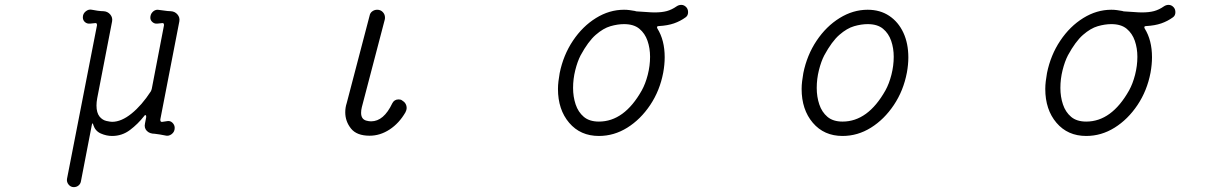

<svg xmlns="http://www.w3.org/2000/svg" viewBox="-20 -546 5040 788"><path d="M283 222Q270 222 261.5 211.5Q253 201 255 188L378 -442V-444Q378 -453 369 -451L349 -449Q337 -448 328.5 -455.5Q320 -463 320 -475Q320 -490 332 -499.5Q344 -509 357 -506Q366 -504 380.5 -502Q395 -500 405 -500Q422 -499 432.5 -486.5Q443 -474 440 -458L379 -143Q376 -127 376 -113Q376 -83 389 -67Q401 -53 417 -49.5Q433 -46 440 -46Q478 -46 520 -80Q562 -114 599 -171Q602 -177 603 -182L653 -442V-444Q653 -453 644 -451L625 -449Q614 -448 605.5 -455.5Q597 -463 597 -473Q597 -487 606 -496.5Q615 -506 627 -506Q631 -506 650.5 -503Q670 -500 681 -500Q698 -499 708.5 -486.5Q719 -474 716 -458L638 -56V-54Q638 -44 647 -46L667 -49Q679 -51 688 -42Q697 -33 697 -21Q697 -5 684.5 4.5Q672 14 658 10Q648 8 636.5 6Q625 4 615 3Q594 3 582.5 -9Q571 -21 575 -39L580 -65V-68Q580 -73 577 -73.5Q574 -74 571 -69Q546 -37 513.5 -12.5Q481 12 440 12Q417 12 394 2Q371 -8 363 -33Q362 -39 360 -39.5Q358 -40 357 -34L312 199Q310 209 302 215.5Q294 222 283 222Z M1497 11Q1444 11 1420.5 -18.5Q1397 -48 1397 -85Q1397 -105 1403 -123L1497 -482Q1499 -493 1508 -499.5Q1517 -506 1528 -506Q1542 -506 1551 -496.5Q1560 -487 1560 -474Q1560 -468 1559 -465L1465 -106Q1462 -94 1462 -83Q1462 -57 1483 -51Q1494 -48 1503 -48Q1555 -48 1590 -122Q1598 -138 1616 -138Q1625 -138 1630 -134Q1649 -123 1649 -102Q1649 -95 1644 -85Q1618 -40 1579 -14.5Q1540 11 1497 11Z M2438 12Q2362 12 2316 -42Q2270 -96 2270 -181Q2270 -196 2272 -212.5Q2274 -229 2277 -246Q2292 -320 2331.5 -379Q2371 -438 2426 -472Q2481 -506 2541 -506Q2553 -506 2564 -504.5Q2575 -503 2586 -501Q2590 -499 2597 -499Q2618 -498 2635.5 -496.5Q2653 -495 2667 -495Q2696 -495 2716.5 -500.5Q2737 -506 2757 -520Q2766 -526 2776 -526Q2788 -526 2797 -516Q2804 -508 2804 -496Q2804 -482 2794 -475Q2772 -459 2746 -450Q2720 -441 2684 -439Q2673 -439 2678 -429Q2708 -381 2708 -311Q2708 -281 2702 -248Q2688 -174 2648.5 -115Q2609 -56 2554.5 -22Q2500 12 2438 12ZM2438 -47Q2542 -47 2614 -175Q2629 -202 2638.5 -239Q2648 -276 2648 -313Q2648 -348 2637.5 -378.5Q2627 -409 2604 -428Q2581 -447 2541 -447Q2515 -447 2485.5 -438.5Q2456 -430 2425 -403Q2394 -376 2363 -319Q2350 -294 2341 -258Q2332 -222 2332 -185Q2332 -149 2342.5 -117.5Q2353 -86 2376 -66.5Q2399 -47 2438 -47Z M3438 12Q3362 12 3316 -42Q3270 -96 3270 -181Q3270 -196 3272 -212.5Q3274 -229 3277 -246Q3292 -320 3331.5 -379Q3371 -438 3426 -472Q3481 -506 3541 -506Q3592 -506 3629.5 -481Q3667 -456 3687.5 -412Q3708 -368 3708 -310Q3708 -281 3702 -248Q3688 -174 3648.5 -115Q3609 -56 3554.5 -22Q3500 12 3438 12ZM3438 -47Q3542 -47 3614 -175Q3629 -202 3638.5 -239Q3648 -276 3648 -313Q3648 -348 3637.5 -378.5Q3627 -409 3604 -428Q3581 -447 3541 -447Q3515 -447 3485.5 -438.5Q3456 -430 3425 -403Q3394 -376 3363 -319Q3350 -294 3341 -258Q3332 -222 3332 -185Q3332 -149 3342.5 -117.5Q3353 -86 3376 -66.5Q3399 -47 3438 -47Z M4438 12Q4362 12 4316 -42Q4270 -96 4270 -181Q4270 -196 4272 -212.5Q4274 -229 4277 -246Q4292 -320 4331.5 -379Q4371 -438 4426 -472Q4481 -506 4541 -506Q4553 -506 4564 -504.5Q4575 -503 4586 -501Q4590 -499 4597 -499Q4618 -498 4635.5 -496.5Q4653 -495 4667 -495Q4696 -495 4716.5 -500.5Q4737 -506 4757 -520Q4766 -526 4776 -526Q4788 -526 4797 -516Q4804 -508 4804 -496Q4804 -482 4794 -475Q4772 -459 4746 -450Q4720 -441 4684 -439Q4673 -439 4678 -429Q4708 -381 4708 -311Q4708 -281 4702 -248Q4688 -174 4648.5 -115Q4609 -56 4554.5 -22Q4500 12 4438 12ZM4438 -47Q4542 -47 4614 -175Q4629 -202 4638.5 -239Q4648 -276 4648 -313Q4648 -348 4637.5 -378.5Q4627 -409 4604 -428Q4581 -447 4541 -447Q4515 -447 4485.5 -438.5Q4456 -430 4425 -403Q4394 -376 4363 -319Q4350 -294 4341 -258Q4332 -222 4332 -185Q4332 -149 4342.5 -117.5Q4353 -86 4376 -66.5Q4399 -47 4438 -47Z"/></svg>

Font: Kiwi Maru Light
Style: Regular
Weight: 300
Designer: Hiroki-Chan
Version: Version 1.100